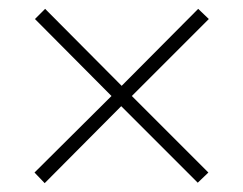

<svg xmlns="http://www.w3.org/2000/svg" viewBox="-20 -570 550 434"><path d="M428 -550 255 -376 82 -550 59 -527 232 -353 58 -180 81 -156 254 -330 427 -157 451 -180 278 -353 452 -527Z"/></svg>

Font: Noto Sans SemiCondensed ExtraLight
Style: Regular
Weight: 200
Width: 4
Designer: Monotype Design Team
Foundry: Monotype Imaging Inc.
Version: Version 2.013